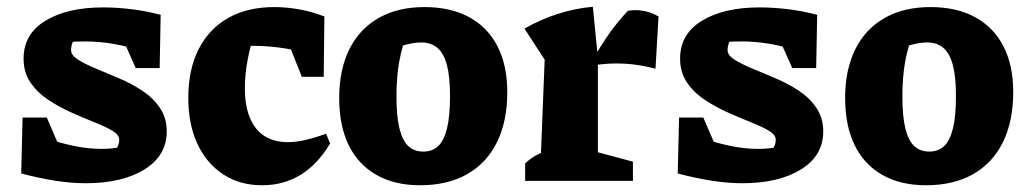

<svg xmlns="http://www.w3.org/2000/svg" viewBox="-20 -537 3056 570"><path d="M234 7Q192 7 144 -0.5Q96 -8 43 -22L107 -130Q152 -114 196 -104.5Q240 -95 281 -95Q297 -95 312.5 -96.5Q328 -98 343 -101L305 -70Q319 -84 326.5 -96.5Q334 -109 334 -122Q334 -137 313.5 -149Q293 -161 260.5 -174Q228 -187 192 -203Q156 -219 123.5 -240.5Q91 -262 70.5 -292Q50 -322 50 -363Q50 -436 115 -475.5Q180 -515 286 -515Q325 -515 368 -510Q411 -505 457 -493L414 -381Q366 -398 321 -406Q276 -414 234 -414Q220 -414 205.5 -413.5Q191 -413 176 -411L214 -433Q200 -422 195.5 -411Q191 -400 191 -388Q191 -373 211.5 -360Q232 -347 264.5 -333.5Q297 -320 333.5 -304.5Q370 -289 402 -268Q434 -247 454.5 -217Q475 -187 475 -147Q475 -75 409 -34Q343 7 234 7ZM43 -22 47 -188H119L190 -23ZM383 -335 311 -496 457 -493 454 -335Z M758 13Q692 13 642.5 -19.5Q593 -52 566 -110Q539 -168 539 -246Q539 -331 570 -391.5Q601 -452 658 -484Q715 -516 794 -516Q831 -516 869.5 -509Q908 -502 943 -488L924 -369Q831 -401 727 -401Q711 -401 696 -398Q681 -395 667 -390L739 -449Q723 -402 715 -358.5Q707 -315 707 -275Q707 -223 722 -187Q737 -151 765.5 -133Q794 -115 835 -115Q859 -115 887 -121.5Q915 -128 948 -140L960 -111Q886 13 758 13ZM876 -309 805 -488H943L941 -309Z M1227 13Q1151 13 1097 -18Q1043 -49 1015 -106.5Q987 -164 987 -246Q987 -330 1017 -390.5Q1047 -451 1104 -483.5Q1161 -516 1240 -516Q1318 -516 1373 -486Q1428 -456 1457 -399.5Q1486 -343 1486 -264Q1486 -177 1455.5 -115Q1425 -53 1367 -20Q1309 13 1227 13ZM1237 -87Q1263 -87 1280.5 -103Q1298 -119 1307 -155.5Q1316 -192 1316 -252Q1316 -308 1307 -343Q1298 -378 1279 -394.5Q1260 -411 1230 -411Q1208 -411 1176 -402Q1144 -393 1090 -375L1190 -441Q1173 -398 1165 -353Q1157 -308 1157 -250Q1157 -191 1166 -155Q1175 -119 1192.5 -103Q1210 -87 1237 -87Z M1926 -333Q1833 -358 1742 -343V-363Q1765 -404 1789.5 -438.5Q1814 -473 1844 -505Q1868 -509 1891.5 -504.5Q1915 -500 1935 -488ZM1539 0V-52Q1550 -62 1561 -69.5Q1572 -77 1586 -83L1597 -360L1537 -452Q1633 -507 1740 -517L1755 -365V-85L1859 -57V0Z M2183 7Q2141 7 2093 -0.5Q2045 -8 1992 -22L2056 -130Q2101 -114 2145 -104.5Q2189 -95 2230 -95Q2246 -95 2261.5 -96.5Q2277 -98 2292 -101L2254 -70Q2268 -84 2275.5 -96.5Q2283 -109 2283 -122Q2283 -137 2262.5 -149Q2242 -161 2209.5 -174Q2177 -187 2141 -203Q2105 -219 2072.5 -240.5Q2040 -262 2019.5 -292Q1999 -322 1999 -363Q1999 -436 2064 -475.5Q2129 -515 2235 -515Q2274 -515 2317 -510Q2360 -505 2406 -493L2363 -381Q2315 -398 2270 -406Q2225 -414 2183 -414Q2169 -414 2154.5 -413.5Q2140 -413 2125 -411L2163 -433Q2149 -422 2144.5 -411Q2140 -400 2140 -388Q2140 -373 2160.5 -360Q2181 -347 2213.5 -333.5Q2246 -320 2282.5 -304.5Q2319 -289 2351 -268Q2383 -247 2403.5 -217Q2424 -187 2424 -147Q2424 -75 2358 -34Q2292 7 2183 7ZM1992 -22 1996 -188H2068L2139 -23ZM2332 -335 2260 -496 2406 -493 2403 -335Z M2729 13Q2653 13 2599 -18Q2545 -49 2517 -106.5Q2489 -164 2489 -246Q2489 -330 2519 -390.5Q2549 -451 2606 -483.5Q2663 -516 2742 -516Q2820 -516 2875 -486Q2930 -456 2959 -399.5Q2988 -343 2988 -264Q2988 -177 2957.5 -115Q2927 -53 2869 -20Q2811 13 2729 13ZM2739 -87Q2765 -87 2782.5 -103Q2800 -119 2809 -155.5Q2818 -192 2818 -252Q2818 -308 2809 -343Q2800 -378 2781 -394.5Q2762 -411 2732 -411Q2710 -411 2678 -402Q2646 -393 2592 -375L2692 -441Q2675 -398 2667 -353Q2659 -308 2659 -250Q2659 -191 2668 -155Q2677 -119 2694.5 -103Q2712 -87 2739 -87Z"/></svg>

Font: Piazzolla Thin Black
Style: Regular
Weight: 900
Version: Version 2.005